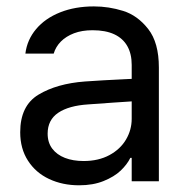

<svg xmlns="http://www.w3.org/2000/svg" viewBox="-20 -557 575 590"><path d="M251.4 -236.2Q191.6 -232.4 159 -210.5Q126.4 -188.5 126.4 -146.4Q126.4 -119.1 140.5 -100.3Q154.7 -81.5 179.6 -71.8Q204.4 -62.2 236.9 -62.2Q282.8 -62.2 316.5 -80.5Q350.1 -98.8 367.4 -128.5Q384.7 -158.1 384.7 -192V-357.7Q384.7 -391.6 371.2 -415.4Q357.7 -439.2 331 -451.7Q304.2 -464.1 264.5 -464.1Q232 -464.1 207.5 -454.8Q183 -445.4 167.1 -429.4Q151.2 -413.3 145 -392.3H58Q63.2 -434.7 91 -467.7Q118.8 -500.7 164.7 -519Q210.6 -537.3 268.6 -537.3Q314.2 -537.3 358.4 -523.5Q402.6 -509.7 435.4 -467.9Q468.2 -426.1 468.2 -349.4V0H384.7V-71.8H380.5Q370.5 -51.5 350.7 -32.6Q330.8 -13.8 298.3 -0.7Q265.9 12.4 223.1 12.4Q172.3 12.4 131 -6.9Q89.8 -26.2 66 -63.2Q42.1 -100.1 42.1 -150.6Q42.1 -232.4 98.4 -266.2Q154.7 -300.1 241 -306.6Q266.2 -308.4 298.9 -310.3Q331.5 -312.2 361.2 -313.5Q381.9 -314.9 390.2 -314.9L391.6 -245.9Q371.5 -244.8 328.2 -241.7Q284.9 -238.6 251.4 -236.2Z"/></svg>

Font: Pretendard Variable
Style: Regular
Weight: 400
Designer: Base glyphs from Inter by Rasmus Andersson; Hangul glyphs from Noto Sans CJK(Source Han Sans) by Jang Soo-young and Kang
Foundry: Kil Hyung-jin
Version: Version 1.100;FEAKit 1.0